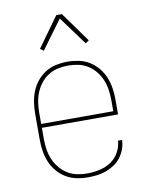

<svg xmlns="http://www.w3.org/2000/svg" viewBox="-85 -807 670 876"><g transform="rotate(-10 250.0 -369.0)"><path d="M251 8Q224 8 198 2.5Q172 -3 149.5 -16.5Q127 -30 109.5 -51Q92 -72 82 -96.5Q72 -121 68 -147Q64 -173 64 -200V-320Q64 -346 68 -372.5Q72 -399 82 -423.5Q92 -448 109 -468.5Q126 -489 148.5 -503Q171 -517 197.5 -522.5Q224 -528 250 -528Q276 -528 302.5 -522.5Q329 -517 351.5 -503Q374 -489 391 -468.5Q408 -448 418 -423.5Q428 -399 432 -372.5Q436 -346 436 -320V-251H83V-200Q83 -176 86.5 -152Q90 -128 99 -106Q108 -84 123.5 -65Q139 -46 159 -33Q179 -20 203 -15Q227 -10 251 -10Q279 -10 307.5 -16Q336 -22 360 -37.5Q384 -53 398.5 -78.5Q413 -104 415 -133H434Q433 -111 425.5 -90.5Q418 -70 405 -53Q392 -36 374 -24Q356 -12 335.5 -4.5Q315 3 293.5 5.5Q272 8 251 8ZM83 -269H417V-320Q417 -344 413.5 -368Q410 -392 401 -414Q392 -436 377 -455Q362 -474 341.5 -487Q321 -500 297.5 -505Q274 -510 250 -510Q226 -510 202.5 -505Q179 -500 158.5 -487Q138 -474 123 -455Q108 -436 99 -414Q90 -392 86.5 -368Q83 -344 83 -320ZM153 -596 137 -607 237 -746H263L363 -607L347 -596L250 -728Z"/></g></svg>

Font: Iosevka Curly Thin
Style: Regular
Weight: 100
Monospace: yes
Designer: Belleve Invis
Foundry: Belleve Invis
Version: Version 22.1.2; ttfautohint (v1.8.4)